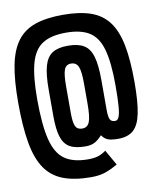

<svg xmlns="http://www.w3.org/2000/svg" viewBox="-91 -888 783 975"><g transform="rotate(-10 300.0 -400.5)"><path d="M300 18Q215 18 157 -4Q99 -26 64.5 -76Q30 -126 15 -210.5Q0 -295 0 -420Q0 -534 15 -610.5Q30 -687 64.5 -733Q99 -779 157 -799Q215 -819 300 -819Q386 -819 443.5 -799Q501 -779 535.5 -733Q570 -687 585 -610.5Q600 -534 600 -420Q600 -318 588 -259Q576 -200 547.5 -175Q519 -150 469 -150Q434 -150 416 -157Q398 -164 385 -183Q363 -159 344.5 -150Q326 -141 298 -141Q247 -141 218 -157.5Q189 -174 176.5 -213Q164 -252 164 -321V-458Q164 -535 176.5 -579Q189 -623 218 -641.5Q247 -660 298 -660Q351 -660 381 -641.5Q411 -623 423.5 -579Q436 -535 436 -458V-304Q436 -269 443 -255.5Q450 -242 469 -242Q482 -242 489 -258.5Q496 -275 499 -314Q502 -353 502 -420Q502 -537 483.5 -604Q465 -671 421 -699Q377 -727 300 -727Q223 -727 179 -699Q135 -671 116.5 -604Q98 -537 98 -420Q98 -289 116.5 -213Q135 -137 179 -105.5Q223 -74 300 -74Q330 -74 350.5 -80Q371 -86 393 -102L438 -23Q398 0 368.5 9Q339 18 300 18ZM298 -233Q325 -233 335.5 -259Q346 -285 346 -354V-458Q346 -521 335.5 -544.5Q325 -568 298 -568Q273 -568 263.5 -544.5Q254 -521 254 -458V-321Q254 -271 263.5 -252Q273 -233 298 -233Z"/></g></svg>

Font: Victor Mono Thin
Style: Bold
Weight: 700
Monospace: yes
Version: Version 1.561;gftools[0.9.30]